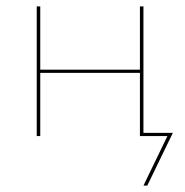

<svg xmlns="http://www.w3.org/2000/svg" viewBox="-20 -426 579 601"><path d="M441 155H429L504 0H418V-198H106V0H95V-406H106V-208H418V-406H429V-10H521Z"/></svg>

Font: Ysabeau Infant Hairline
Style: Regular
Weight: 100
Designer: Christian Thalmann (Catharsis Fonts)
Version: Version 0.003